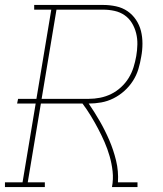

<svg xmlns="http://www.w3.org/2000/svg" viewBox="-38 -755 658 775"><path d="M-18 0V-19H53L106 -337H31L35 -356H109L169 -716H100V-735H379Q405 -735 430.5 -729.5Q456 -724 476.5 -710Q497 -696 511 -675Q525 -654 531 -630Q537 -606 537 -579Q537 -552 532 -526Q528 -501 520.5 -476Q513 -451 498.5 -428.5Q484 -406 464 -388Q444 -370 420 -358Q396 -346 370.5 -341.5Q345 -337 320 -337Q344 -302 365 -265.5Q386 -229 403 -189.5Q420 -150 430.5 -107Q441 -64 438 -19H517V0H414Q420 -32 416.5 -63.5Q413 -95 404.5 -124.5Q396 -154 384 -181.5Q372 -209 358 -235.5Q344 -262 328.5 -287.5Q313 -313 295 -337H127L74 -19H143V0ZM320 -356Q343 -356 366 -360.5Q389 -365 410.5 -375.5Q432 -386 450.5 -403Q469 -420 481.5 -440.5Q494 -461 501 -483.5Q508 -506 512 -529Q516 -552 516.5 -575.5Q517 -599 511.5 -621Q506 -643 494.5 -662Q483 -681 465 -693.5Q447 -706 424.5 -711Q402 -716 379 -716H190L130 -356Z"/></svg>

Font: Iosevka Curly Slab ThEx
Style: Italic
Weight: 100
Width: 7
Italic angle: -9°
Monospace: yes
Designer: Belleve Invis
Foundry: Belleve Invis
Version: Version 11.1.0; ttfautohint (v1.8.3)